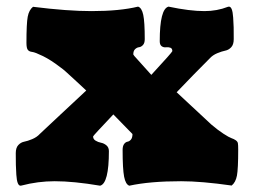

<svg xmlns="http://www.w3.org/2000/svg" viewBox="-20 -555 779 588"><path d="M385.7 -144.5 327.1 -204.6Q265.1 -139.2 265.1 -137.2Q265.1 -128.9 272.7 -124.3Q280.3 -119.6 289.3 -117.9Q298.3 -116.2 305.9 -109.9Q313.5 -103.5 313.5 -92.3Q313.5 6.8 286.6 13.7Q205.6 0 147.5 0Q96.2 0 45.9 13.2Q44.9 13.7 43 13.7Q37.6 13.7 34.4 5.6Q31.2 -2.4 30 -20Q28.8 -37.6 28.6 -50Q28.3 -62.5 28.3 -85.9Q28.3 -102.5 36.1 -110.8Q43.9 -119.1 54.2 -121.1Q64.5 -123 78.6 -128.9Q92.8 -134.8 102.1 -145Q114.7 -156.7 164.6 -203.6Q214.4 -250.5 244.1 -277.8Q232.4 -288.6 213.9 -305.9Q195.3 -323.2 183.8 -333.5Q172.4 -343.8 166.5 -347.7Q136.2 -371.1 111.8 -383.1Q87.4 -395 78.4 -396Q69.3 -397 65.2 -402.3Q61 -407.7 61 -423.8Q61 -483.4 64.9 -503.9Q68.8 -524.4 81.1 -534.2Q186.5 -521 260.3 -521Q346.7 -521 402.8 -534.7Q414.1 -531.2 418.7 -509.5Q423.3 -487.8 423.3 -435.1Q423.3 -422.9 417.7 -417Q412.1 -411.1 405.8 -410.4Q399.4 -409.7 393.8 -404.5Q388.2 -399.4 388.2 -388.2Q388.2 -387.7 391.6 -383.3L443.4 -325.7Q507.8 -395.5 507.8 -398.4Q507.8 -406.7 501.7 -408.9Q495.6 -411.1 488.5 -410.2Q481.4 -409.2 475.3 -413.3Q469.2 -417.5 469.2 -428.7Q469.2 -527.8 496.1 -534.7Q561 -521 606 -521Q644.5 -521 678.2 -534.2Q678.7 -534.7 681.2 -534.7Q686.5 -534.7 689.7 -526.6Q692.9 -518.6 694.1 -501Q695.3 -483.4 695.6 -470.9Q695.8 -458.5 695.8 -435.1Q695.8 -418.5 688 -410.2Q680.2 -401.9 669.9 -399.9Q659.7 -397.9 645.5 -392.1Q631.3 -386.2 622.1 -376Q572.3 -326.2 521 -272.5Q619.6 -180.2 627 -173.8Q647 -156.7 664.3 -145.5Q681.6 -134.3 689 -131.8Q696.3 -129.4 701.9 -125.5Q707.5 -121.6 708.5 -116.5Q709.5 -111.3 709.5 -97.2Q709.5 -37.6 705.6 -17.1Q701.7 3.4 689.5 13.2Q597.2 0 534.7 0Q439 0 376 13.7Q364.7 9.8 360.1 -13.9Q355.5 -37.6 355.5 -95.7Q355.5 -107.9 360.1 -114Q364.7 -120.1 370.6 -121.1Q376.5 -122.1 381.1 -127.7Q385.7 -133.3 385.7 -144.5Z"/></svg>

Font: Coustard Black
Style: Regular
Weight: 900
Foundry: vernon adams
Version: Version 1.001;